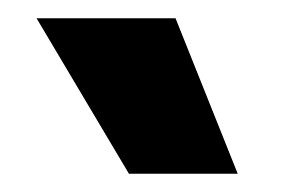

<svg xmlns="http://www.w3.org/2000/svg" viewBox="-20 -783 323 210"><path d="M121 -593 20 -763H172L240 -593Z"/></svg>

Font: Bricolage Grotesque 96pt ExtraBold SemiCondensed ExtraBold
Style: Regular
Weight: 800
Width: 4
Version: Version 1.001;gftools[0.9.33.dev8+g029e19f]